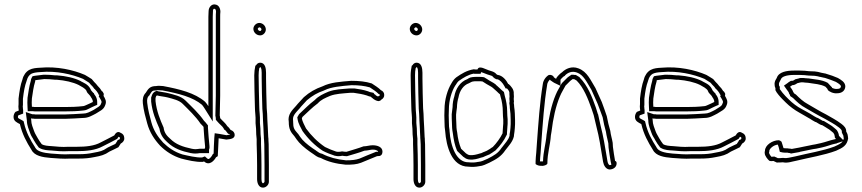

<svg xmlns="http://www.w3.org/2000/svg" viewBox="-20 -781 3948 879"><path d="M42 -246C42 -226 58 -220 71 -213C82 -166 102 -130 124 -95C138 -67 175 -61 212 -58C240 -56 270 -53 301 -55H340C368 -55 389 -57 413 -62C441 -67 460 -72 481 -87C495 -94 509 -100 522 -107C526 -113 530 -119 533 -124C540 -127 549 -136 549 -146C549 -162 542 -169 532 -173C518 -183 508 -170 503 -161C483 -151 462 -139 441 -129C412 -113 374 -109 331 -109H292C264 -107 240 -110 216 -112C200 -113 182 -114 171 -121C165 -129 158 -139 153 -148C147 -160 141 -167 136 -181C131 -196 123 -212 123 -231L122 -239C125 -238 129 -238 132 -238C137 -237 141 -237 144 -237H278C306 -238 333 -239 360 -241C385 -241 401 -252 419 -261C435 -272 454 -278 461 -298C470 -317 461 -330 454 -342C455 -345 455 -348 455 -352C452 -359 449 -363 446 -364C441 -373 435 -380 427 -388C423 -394 417 -400 411 -406C408 -410 404 -415 400 -419C390 -425 380 -432 369 -438C316 -461 241 -478 164 -471C146 -470 129 -469 114 -461C99 -453 87 -436 83 -418C73 -391 69 -363 65 -330V-304C64 -297 64 -290 65 -283C65 -280 66 -278 66 -275L51 -269C46 -264 42 -255 42 -246ZM62 -246C62 -248 63 -251 64 -253L86 -261V-275C86 -280 85 -283 85 -283V-284V-286C84 -291 84 -296 85 -301V-303V-329C89 -363 93 -387 102 -411V-412L103 -414C106 -427 114 -438 123 -443C133 -448 146 -450 165 -451C238 -458 310 -441 360 -420C369 -415 378 -408 387 -403C390 -400 393 -397 395 -394L396 -393L397 -392C403 -386 408 -381 410 -377L411 -375L413 -374C420 -367 425 -361 429 -354L432 -347H435L432 -340L437 -332C445 -318 447 -316 443 -307L442 -306V-305C439 -295 429 -291 409 -278C389 -268 378 -261 360 -261H359C333 -259 305 -258 278 -257H144C141 -257 139 -257 136 -258H134H132H128L98 -268L103 -230C103 -206 113 -187 117 -174C123 -156 130 -150 135 -139C141 -128 148 -118 155 -109L157 -106L160 -104C178 -93 200 -93 215 -92C238 -90 264 -87 293 -89H331C375 -89 417 -93 450 -111C473 -122 493 -133 512 -143L517 -146L520 -151C521 -152 522 -154 523 -155L525 -154C529 -152 529 -154 529 -146C529 -145 526 -142 525 -142L519 -140L516 -134L508 -122C496 -116 485 -112 472 -105L471 -104L469 -103C451 -90 437 -87 409 -82C386 -77 367 -75 340 -75H300C271 -73 242 -76 214 -78C176 -81 150 -89 142 -104L141 -105V-106C119 -140 100 -174 90 -218L88 -226L80 -231C63 -240 62 -240 62 -246ZM106 -290 107 -272H129C137 -271 137 -271 139 -271H278C305 -271 336 -272 360 -275C375 -276 381 -281 384 -282C395 -287 405 -293 413 -296L425 -301V-314C425 -336 411 -350 411 -350L410 -354L407 -356C406 -357 404 -360 399 -365L398 -367H397L396 -369V-370L394 -374C383 -396 360 -403 350 -409V-410H349C319 -425 281 -433 242 -436H241H233C215 -438 200 -439 183 -439H182H180C166 -437 153 -436 139 -434L129 -432L124 -423C122 -418 121 -414 121 -411C113 -385 110 -357 106 -333V-332C105 -319 105 -304 106 -290ZM126 -292C125 -305 125 -318 126 -330C130 -356 133 -383 141 -408C141 -410 141 -412 142 -414C155 -416 168 -417 183 -419C199 -419 214 -418 232 -416H240C277 -413 314 -405 340 -392C352 -385 370 -377 376 -365V-364C379 -357 382 -353 385 -351C388 -348 390 -345 393 -342C397 -333 405 -328 405 -314C396 -310 387 -305 377 -301C372 -299 365 -295 359 -295C333 -292 305 -291 278 -291H139C138 -291 135 -291 132 -292Z M634 -308C637 -277 647 -241 654 -216C665 -175 687 -142 713 -114C739 -88 771 -67 810 -55C838 -48 877 -38 909 -40L914 -42C937 -21 959 -43 969 -61L977 -66C979 -93 979 -118 981 -148C993 -146 1005 -144 1016 -142C1036 -144 1058 -146 1054 -168C1051 -178 1045 -183 1036 -186C1032 -191 1026 -200 1021 -203C1012 -218 999 -227 988 -240C988 -244 987 -248 986 -252C987 -282 987 -313 988 -343V-704C988 -712 988 -719 989 -727C989 -743 981 -758 967 -760C950 -765 935 -748 935 -730C935 -721 934 -713 934 -704V-295C929 -303 924 -309 919 -315C872 -356 801 -373 727 -387C714 -388 703 -389 695 -387C667 -387 659 -375 647 -356C635 -344 632 -326 634 -308ZM654 -310C652 -325 655 -336 661 -342L663 -343L664 -345C676 -364 676 -367 695 -367H697L700 -368C702 -368 713 -368 724 -367C799 -353 864 -336 905 -301C910 -295 913 -290 917 -284L954 -225V-704C954 -711 955 -719 955 -730V-734C957 -742 961 -741 961 -741L963 -740H964C964 -740 969 -738 969 -728C968 -717 968 -712 968 -704V-343C967 -311 967 -283 966 -253V-250L967 -247C968 -243 968 -241 968 -240V-233L973 -227C986 -211 998 -204 1004 -193L1006 -188L1010 -186C1012 -185 1016 -179 1020 -174L1024 -169L1030 -167C1033 -166 1034 -165 1034 -165C1031 -164 1022 -163 1017 -162L984 -168L963 -171L961 -149C959 -122 959 -100 958 -78L954 -75L952 -71C950 -68 948 -64 945 -61C936 -51 933 -51 927 -57L918 -65L905 -60C878 -59 841 -68 815 -74C779 -85 751 -105 727 -128C702 -155 683 -184 673 -221C666 -246 657 -281 654 -310ZM672 -316C677 -268 694 -228 710 -192C715 -160 732 -143 746 -130C776 -101 811 -89 854 -80H855C861 -79 866 -78 874 -78C882 -78 888 -79 895 -80H937V-96C940 -104 939 -107 939 -110V-111V-112C936 -139 934 -169 932 -197V-207L928 -212C924 -218 917 -225 914 -228C890 -263 856 -294 830 -320C808 -342 777 -347 752 -354C733 -359 716 -360 704 -363L698 -365L692 -363C677 -357 674 -340 673 -337L672 -335V-317ZM692 -318V-332C694 -339 694 -342 699 -344C714 -340 731 -339 747 -335C773 -328 800 -322 816 -306C843 -279 876 -248 898 -215C903 -210 908 -205 912 -200V-196C914 -166 916 -138 919 -110C919 -107 919 -104 918 -102C917 -102 917 -101 917 -100H894C886 -99 880 -98 874 -98C869 -98 864 -99 858 -100C816 -109 785 -120 760 -145C745 -158 732 -172 729 -197C713 -233 697 -272 692 -318Z M1140 -649C1140 -633 1154 -619 1171 -619C1185 -619 1197 -632 1197 -646C1197 -662 1183 -676 1167 -676C1153 -676 1140 -663 1140 -649ZM1144 -436C1144 -388 1146 -340 1147 -292C1147 -280 1148 -268 1149 -257L1150 -242V-217C1152 -201 1153 -182 1153 -166C1154 -159 1154 -151 1155 -144V-121C1156 -89 1157 -57 1157 -26V39C1157 58 1165 78 1184 78C1198 78 1211 65 1211 51V-26C1211 -58 1210 -90 1210 -121L1209 -138C1209 -143 1209 -149 1208 -154C1208 -166 1206 -184 1206 -197C1205 -209 1205 -221 1204 -233C1204 -241 1203 -250 1203 -260C1202 -268 1202 -277 1201 -286C1200 -331 1198 -377 1198 -422V-448C1198 -470 1193 -494 1171 -494C1163 -494 1156 -489 1153 -483C1152 -482 1150 -481 1149 -480C1146 -466 1144 -451 1144 -436ZM1160 -649C1160 -651 1165 -656 1167 -656C1172 -656 1177 -651 1177 -646C1177 -643 1173 -639 1171 -639C1165 -639 1160 -645 1160 -649ZM1164 -436C1164 -447 1165 -460 1167 -469L1169 -471L1171 -474C1172 -474 1178 -472 1178 -448V-422C1178 -376 1180 -331 1181 -286V-285V-284C1182 -277 1182 -268 1183 -259C1183 -248 1184 -239 1184 -233V-232V-231C1185 -221 1185 -207 1186 -196C1186 -181 1188 -164 1188 -154V-152V-150C1188 -148 1189 -143 1189 -138V-137L1190 -120C1190 -88 1191 -58 1191 -26V51C1191 53 1186 58 1184 58C1183 58 1177 56 1177 39V-26C1177 -57 1176 -90 1175 -121V-145V-147C1174 -152 1174 -159 1173 -167C1173 -184 1172 -202 1170 -218V-243L1169 -259C1168 -271 1167 -280 1167 -292C1166 -341 1164 -388 1164 -436Z M1302 -223C1302 -190 1311 -176 1328 -157C1334 -148 1341 -138 1349 -129C1367 -109 1394 -89 1417 -74C1425 -68 1436 -60 1448 -58C1480 -41 1519 -31 1563 -27C1592 -27 1612 -28 1633 -36C1656 -45 1683 -57 1706 -66L1718 -67C1727 -69 1731 -77 1731 -87C1731 -108 1708 -116 1686 -116C1671 -116 1659 -111 1644 -111C1621 -102 1591 -94 1566 -86C1559 -86 1553 -87 1546 -88C1541 -87 1536 -86 1531 -86C1527 -86 1523 -86 1519 -87C1503 -92 1482 -101 1468 -108C1434 -131 1405 -160 1381 -193C1375 -207 1364 -223 1362 -240L1365 -246C1388 -267 1408 -288 1435 -308C1450 -325 1468 -332 1491 -342C1517 -352 1548 -353 1581 -356H1600C1621 -353 1640 -350 1659 -344C1666 -341 1672 -339 1678 -338C1680 -335 1683 -333 1686 -331C1691 -326 1704 -318 1714 -318C1719 -319 1723 -321 1726 -325C1734 -329 1740 -338 1739 -347C1739 -357 1732 -365 1724 -368C1712 -380 1697 -389 1682 -399C1654 -408 1623 -411 1588 -411C1539 -407 1493 -404 1457 -386C1423 -374 1397 -359 1371 -336C1360 -323 1346 -310 1335 -296C1317 -276 1296 -256 1302 -223ZM1322 -223V-225V-227C1318 -249 1330 -261 1350 -283L1351 -284C1360 -296 1374 -309 1385 -322C1410 -343 1432 -356 1464 -367L1465 -368H1466C1496 -383 1541 -387 1589 -391C1622 -391 1649 -388 1673 -381C1688 -371 1701 -363 1710 -354L1713 -351L1717 -349C1718 -349 1719 -347 1719 -347V-346V-345C1719 -344 1718 -343 1717 -343L1713 -341L1711 -339C1706 -341 1701 -344 1700 -345L1699 -347L1697 -348C1696 -349 1694 -350 1694 -350L1690 -356L1681 -358C1677 -359 1673 -359 1667 -362L1666 -363H1665C1644 -370 1624 -373 1603 -376H1601H1580H1579C1547 -373 1514 -373 1483 -361C1460 -351 1439 -342 1421 -323C1393 -302 1374 -281 1352 -261L1349 -258L1341 -244L1342 -238C1345 -214 1358 -196 1363 -185L1364 -183L1365 -181C1390 -146 1421 -115 1457 -91H1458L1459 -90C1474 -82 1495 -74 1513 -68H1514C1521 -66 1527 -66 1531 -66C1537 -66 1543 -67 1547 -68C1554 -67 1558 -66 1566 -66H1569L1572 -67C1595 -74 1625 -82 1648 -91C1666 -92 1676 -96 1686 -96C1707 -96 1711 -88 1711 -87V-86H1701L1699 -85C1675 -76 1648 -64 1626 -55C1609 -49 1591 -47 1564 -47C1522 -51 1486 -61 1457 -76L1455 -77L1451 -78C1445 -79 1437 -84 1429 -90H1428V-91C1406 -105 1380 -124 1364 -142C1357 -150 1351 -159 1345 -168L1344 -169L1343 -170C1327 -188 1322 -195 1322 -223Z M1856 -649C1856 -633 1870 -619 1887 -619C1901 -619 1913 -632 1913 -646C1913 -662 1899 -676 1883 -676C1869 -676 1856 -663 1856 -649ZM1860 -436C1860 -388 1862 -340 1863 -292C1863 -280 1864 -268 1865 -257L1866 -242V-217C1868 -201 1869 -182 1869 -166C1870 -159 1870 -151 1871 -144V-121C1872 -89 1873 -57 1873 -26V39C1873 58 1881 78 1900 78C1914 78 1927 65 1927 51V-26C1927 -58 1926 -90 1926 -121L1925 -138C1925 -143 1925 -149 1924 -154C1924 -166 1922 -184 1922 -197C1921 -209 1921 -221 1920 -233C1920 -241 1919 -250 1919 -260C1918 -268 1918 -277 1917 -286C1916 -331 1914 -377 1914 -422V-448C1914 -470 1909 -494 1887 -494C1879 -494 1872 -489 1869 -483C1868 -482 1866 -481 1865 -480C1862 -466 1860 -451 1860 -436ZM1876 -649C1876 -651 1881 -656 1883 -656C1888 -656 1893 -651 1893 -646C1893 -643 1889 -639 1887 -639C1881 -639 1876 -645 1876 -649ZM1880 -436C1880 -447 1881 -460 1883 -469L1885 -471L1887 -474C1888 -474 1894 -472 1894 -448V-422C1894 -376 1896 -331 1897 -286V-285V-284C1898 -277 1898 -268 1899 -259C1899 -248 1900 -239 1900 -233V-232V-231C1901 -221 1901 -207 1902 -196C1902 -181 1904 -164 1904 -154V-152V-150C1904 -148 1905 -143 1905 -138V-137L1906 -120C1906 -88 1907 -58 1907 -26V51C1907 53 1902 58 1900 58C1899 58 1893 56 1893 39V-26C1893 -57 1892 -90 1891 -121V-145V-147C1890 -152 1890 -159 1889 -167C1889 -184 1888 -202 1886 -218V-243L1885 -259C1884 -271 1883 -280 1883 -292C1882 -341 1880 -388 1880 -436Z M2015 -223C2015 -206 2016 -192 2018 -181C2023 -111 2048 -18 2124 -18C2142 -16 2158 -17 2173 -20C2193 -22 2204 -29 2220 -36C2252 -52 2274 -64 2294 -94C2309 -114 2327 -131 2333 -158V-162C2335 -172 2336 -184 2337 -195C2337 -201 2338 -207 2338 -213V-231C2338 -241 2337 -251 2337 -261C2336 -272 2336 -282 2334 -291C2334 -298 2333 -304 2332 -310C2332 -310 2333 -315 2333 -315C2333 -319 2332 -324 2332 -328C2333 -335 2333 -343 2332 -352C2334 -371 2319 -387 2309 -396H2307C2298 -414 2281 -435 2259 -438H2258C2256 -439 2254 -440 2253 -441C2243 -453 2233 -454 2218 -459C2206 -462 2173 -484 2166 -463H2154L2150 -464C2117 -459 2092 -443 2069 -427C2060 -420 2053 -411 2047 -400C2029 -371 2015 -325 2015 -280C2014 -262 2014 -244 2015 -223ZM2035 -223V-224C2034 -244 2034 -262 2035 -279V-280C2035 -321 2048 -364 2064 -389V-390H2065C2070 -399 2076 -407 2081 -411C2103 -426 2123 -439 2149 -444L2152 -443H2180L2183 -451C2191 -449 2202 -443 2212 -440C2230 -434 2233 -435 2238 -428V-427H2239C2244 -422 2247 -421 2249 -420L2253 -418H2257C2268 -416 2281 -402 2289 -387L2295 -376H2301C2309 -368 2313 -360 2312 -354V-352V-350C2313 -342 2313 -336 2312 -331V-329V-328C2312 -323 2313 -319 2313 -317L2312 -310V-307C2313 -301 2314 -296 2314 -291V-289V-287C2315 -282 2316 -270 2317 -260C2317 -249 2318 -240 2318 -231V-213C2318 -210 2317 -202 2317 -196C2316 -185 2315 -174 2313 -166V-164V-160C2308 -140 2294 -128 2278 -106L2277 -105C2260 -79 2243 -70 2212 -54C2193 -46 2187 -42 2171 -40H2170H2169C2156 -37 2142 -36 2126 -38H2125H2124C2069 -38 2043 -110 2038 -182V-184V-185C2036 -194 2035 -207 2035 -223ZM2048 -256C2048 -246 2048 -231 2049 -218C2049 -202 2050 -187 2053 -172C2057 -141 2062 -116 2072 -92L2074 -89L2077 -86C2085 -78 2093 -71 2099 -65L2101 -63L2103 -62C2106 -60 2113 -53 2126 -51H2127C2149 -48 2169 -55 2181 -59C2188 -60 2196 -63 2201 -66C2205 -68 2211 -70 2218 -73H2219L2235 -83L2236 -84C2240 -87 2243 -89 2245 -90L2248 -92L2250 -94C2269 -113 2288 -138 2299 -162L2301 -166V-173C2302 -185 2302 -192 2303 -201V-202V-203C2303 -204 2304 -208 2304 -215V-234V-235C2303 -246 2302 -256 2302 -267V-269C2302 -295 2297 -322 2291 -342L2287 -360L2281 -365C2277 -368 2273 -372 2269 -376C2261 -384 2254 -389 2250 -393L2249 -395L2247 -396C2247 -396 2242 -400 2240 -401L2219 -413C2212 -418 2205 -422 2200 -425L2197 -427L2192 -428C2185 -429 2179 -429 2175 -429H2160C2155 -429 2150 -429 2143 -428C2129 -427 2121 -419 2120 -419C2085 -406 2066 -373 2060 -340C2055 -325 2052 -307 2052 -291C2050 -277 2049 -268 2048 -258V-257ZM2068 -256C2069 -266 2070 -277 2072 -289C2072 -304 2075 -323 2079 -335C2084 -365 2101 -391 2127 -400C2132 -402 2140 -408 2146 -408C2151 -409 2155 -409 2160 -409H2175C2179 -409 2183 -409 2189 -408C2195 -404 2202 -400 2208 -396L2229 -384C2231 -383 2233 -381 2236 -379C2242 -373 2249 -368 2255 -362C2259 -358 2264 -353 2269 -349L2272 -337C2278 -318 2282 -293 2282 -269V-267C2282 -255 2283 -244 2284 -233V-215C2284 -211 2283 -207 2283 -203C2282 -193 2282 -183 2281 -174V-171C2271 -150 2253 -125 2236 -108C2232 -106 2228 -103 2224 -100L2209 -91C2203 -88 2197 -86 2192 -84C2187 -81 2182 -79 2176 -78C2163 -74 2146 -69 2129 -71C2123 -72 2118 -76 2113 -79C2106 -86 2098 -93 2091 -100C2082 -122 2076 -147 2073 -175C2070 -188 2069 -204 2069 -219C2068 -233 2068 -246 2068 -256Z M2432 -30C2438 -25 2448 -21 2459 -22C2467 -20 2486 -26 2486 -33C2486 -80 2499 -116 2502 -161L2505 -179C2512 -238 2524 -294 2543 -339C2550 -357 2561 -373 2569 -389L2590 -410C2594 -413 2597 -416 2602 -419C2604 -419 2607 -418 2610 -418C2613 -416 2617 -414 2620 -412C2652 -380 2672 -329 2689 -281L2698 -254C2702 -236 2707 -217 2711 -199C2723 -154 2730 -107 2738 -58L2741 -40C2744 -24 2753 -7 2770 -5C2788 -5 2803 -16 2803 -33C2803 -38 2802 -42 2797 -44H2796C2792 -64 2789 -88 2786 -109L2785 -127C2782 -146 2776 -163 2774 -182C2768 -201 2762 -227 2758 -249C2754 -260 2751 -270 2747 -281L2735 -314C2725 -336 2716 -356 2706 -378C2684 -413 2669 -453 2628 -468C2597 -480 2569 -466 2553 -450C2550 -448 2547 -446 2544 -443L2535 -434C2533 -432 2526 -424 2526 -420C2522 -422 2519 -425 2516 -427C2514 -434 2504 -440 2493 -438C2480 -431 2467 -414 2465 -396C2451 -311 2445 -219 2438 -125L2435 -82C2434 -69 2432 -55 2432 -42ZM2452 -42C2452 -54 2454 -67 2455 -81L2458 -124C2465 -218 2471 -309 2485 -393V-394C2486 -402 2492 -412 2498 -417L2499 -414L2505 -410C2505 -410 2510 -406 2517 -402L2546 -388V-416C2547 -418 2549 -420 2549 -420L2558 -429C2559 -430 2561 -431 2564 -433L2566 -434L2567 -436C2580 -449 2599 -457 2621 -449C2652 -438 2665 -407 2688 -369C2698 -347 2707 -326 2716 -306L2728 -274C2732 -264 2735 -254 2739 -244C2743 -222 2748 -198 2754 -178C2757 -157 2762 -141 2765 -125L2766 -107V-106C2769 -85 2772 -61 2776 -40L2779 -27C2777 -26 2774 -25 2771 -25C2768 -26 2763 -31 2761 -43L2758 -61C2750 -110 2742 -158 2730 -204C2726 -224 2722 -240 2718 -258L2717 -259L2708 -288C2691 -337 2670 -390 2634 -426L2633 -428L2631 -429C2626 -432 2622 -434 2621 -435L2616 -438H2610C2608 -438 2607 -439 2602 -439H2596L2592 -436C2585 -432 2581 -428 2578 -426L2577 -425L2553 -401L2551 -398C2544 -384 2532 -367 2524 -347C2504 -300 2492 -241 2485 -182L2482 -163V-162C2479 -123 2467 -87 2466 -42H2463H2461H2457Z M2887 -246C2887 -226 2903 -220 2916 -213C2927 -166 2947 -130 2969 -95C2983 -67 3020 -61 3057 -58C3085 -56 3115 -53 3146 -55H3185C3213 -55 3234 -57 3258 -62C3286 -67 3305 -72 3326 -87C3340 -94 3354 -100 3367 -107C3371 -113 3375 -119 3378 -124C3385 -127 3394 -136 3394 -146C3394 -162 3387 -169 3377 -173C3363 -183 3353 -170 3348 -161C3328 -151 3307 -139 3286 -129C3257 -113 3219 -109 3176 -109H3137C3109 -107 3085 -110 3061 -112C3045 -113 3027 -114 3016 -121C3010 -129 3003 -139 2998 -148C2992 -160 2986 -167 2981 -181C2976 -196 2968 -212 2968 -231L2967 -239C2970 -238 2974 -238 2977 -238C2982 -237 2986 -237 2989 -237H3123C3151 -238 3178 -239 3205 -241C3230 -241 3246 -252 3264 -261C3280 -272 3299 -278 3306 -298C3315 -317 3306 -330 3299 -342C3300 -345 3300 -348 3300 -352C3297 -359 3294 -363 3291 -364C3286 -373 3280 -380 3272 -388C3268 -394 3262 -400 3256 -406C3253 -410 3249 -415 3245 -419C3235 -425 3225 -432 3214 -438C3161 -461 3086 -478 3009 -471C2991 -470 2974 -469 2959 -461C2944 -453 2932 -436 2928 -418C2918 -391 2914 -363 2910 -330V-304C2909 -297 2909 -290 2910 -283C2910 -280 2911 -278 2911 -275L2896 -269C2891 -264 2887 -255 2887 -246ZM2907 -246C2907 -248 2908 -251 2909 -253L2931 -261V-275C2931 -280 2930 -283 2930 -283V-284V-286C2929 -291 2929 -296 2930 -301V-303V-329C2934 -363 2938 -387 2947 -411V-412L2948 -414C2951 -427 2959 -438 2968 -443C2978 -448 2991 -450 3010 -451C3083 -458 3155 -441 3205 -420C3214 -415 3223 -408 3232 -403C3235 -400 3238 -397 3240 -394L3241 -393L3242 -392C3248 -386 3253 -381 3255 -377L3256 -375L3258 -374C3265 -367 3270 -361 3274 -354L3277 -347H3280L3277 -340L3282 -332C3290 -318 3292 -316 3288 -307L3287 -306V-305C3284 -295 3274 -291 3254 -278C3234 -268 3223 -261 3205 -261H3204C3178 -259 3150 -258 3123 -257H2989C2986 -257 2984 -257 2981 -258H2979H2977H2973L2943 -268L2948 -230C2948 -206 2958 -187 2962 -174C2968 -156 2975 -150 2980 -139C2986 -128 2993 -118 3000 -109L3002 -106L3005 -104C3023 -93 3045 -93 3060 -92C3083 -90 3109 -87 3138 -89H3176C3220 -89 3262 -93 3295 -111C3318 -122 3338 -133 3357 -143L3362 -146L3365 -151C3366 -152 3367 -154 3368 -155L3370 -154C3374 -152 3374 -154 3374 -146C3374 -145 3371 -142 3370 -142L3364 -140L3361 -134L3353 -122C3341 -116 3330 -112 3317 -105L3316 -104L3314 -103C3296 -90 3282 -87 3254 -82C3231 -77 3212 -75 3185 -75H3145C3116 -73 3087 -76 3059 -78C3021 -81 2995 -89 2987 -104L2986 -105V-106C2964 -140 2945 -174 2935 -218L2933 -226L2925 -231C2908 -240 2907 -240 2907 -246ZM2951 -290 2952 -272H2974C2982 -271 2982 -271 2984 -271H3123C3150 -271 3181 -272 3205 -275C3220 -276 3226 -281 3229 -282C3240 -287 3250 -293 3258 -296L3270 -301V-314C3270 -336 3256 -350 3256 -350L3255 -354L3252 -356C3251 -357 3249 -360 3244 -365L3243 -367H3242L3241 -369V-370L3239 -374C3228 -396 3205 -403 3195 -409V-410H3194C3164 -425 3126 -433 3087 -436H3086H3078C3060 -438 3045 -439 3028 -439H3027H3025C3011 -437 2998 -436 2984 -434L2974 -432L2969 -423C2967 -418 2966 -414 2966 -411C2958 -385 2955 -357 2951 -333V-332C2950 -319 2950 -304 2951 -290ZM2971 -292C2970 -305 2970 -318 2971 -330C2975 -356 2978 -383 2986 -408C2986 -410 2986 -412 2987 -414C3000 -416 3013 -417 3028 -419C3044 -419 3059 -418 3077 -416H3085C3122 -413 3159 -405 3185 -392C3197 -385 3215 -377 3221 -365V-364C3224 -357 3227 -353 3230 -351C3233 -348 3235 -345 3238 -342C3242 -333 3250 -328 3250 -314C3241 -310 3232 -305 3222 -301C3217 -299 3210 -295 3204 -295C3178 -292 3150 -291 3123 -291H2984C2983 -291 2980 -291 2977 -292Z M3481 -80C3481 -67 3495 -51 3502 -45C3509 -42 3515 -44 3521 -44C3525 -42 3530 -40 3536 -37C3545 -37 3554 -37 3564 -38C3586 -33 3607 -42 3625 -45C3686 -60 3752 -70 3808 -91C3837 -104 3858 -114 3863 -148C3862 -151 3862 -154 3862 -156C3861 -158 3861 -160 3861 -163C3860 -168 3857 -173 3854 -179C3855 -194 3844 -205 3832 -214C3808 -232 3788 -242 3762 -257C3734 -271 3707 -288 3679 -304C3658 -315 3640 -332 3624 -348L3615 -354C3614 -357 3612 -359 3611 -361C3608 -370 3602 -377 3597 -384C3600 -386 3604 -389 3607 -391C3616 -391 3623 -395 3630 -400L3642 -403H3643C3644 -403 3645 -404 3647 -404H3657C3660 -404 3663 -403 3665 -403C3670 -403 3674 -402 3679 -402C3709 -397 3737 -396 3759 -384C3763 -380 3766 -376 3769 -373V-370C3776 -361 3796 -352 3813 -354C3834 -354 3850 -366 3850 -387C3848 -406 3831 -415 3816 -424C3800 -431 3781 -438 3763 -443C3760 -444 3758 -445 3755 -445L3740 -448C3731 -451 3720 -453 3710 -454C3703 -454 3694 -455 3684 -455L3674 -456L3665 -457C3657 -457 3648 -458 3640 -458H3617C3581 -458 3545 -452 3536 -424C3532 -417 3529 -413 3527 -405C3527 -403 3526 -401 3526 -398C3526 -390 3527 -383 3530 -378V-368C3535 -356 3553 -336 3562 -327L3577 -312C3595 -294 3618 -277 3640 -265L3661 -253C3673 -245 3687 -239 3698 -231L3712 -223L3716 -222L3731 -213L3739 -209L3744 -208C3753 -202 3762 -198 3770 -192C3778 -188 3787 -179 3795 -173C3798 -169 3801 -164 3801 -158C3802 -156 3802 -154 3802 -151C3804 -149 3805 -147 3807 -145C3804 -144 3803 -143 3800 -143C3777 -138 3761 -131 3739 -126L3712 -120C3704 -119 3695 -117 3686 -115C3670 -111 3652 -109 3637 -105L3604 -99L3602 -100C3599 -100 3595 -101 3591 -101C3587 -102 3583 -102 3579 -102C3576 -102 3572 -102 3567 -103C3565 -112 3560 -124 3558 -132C3555 -135 3551 -138 3545 -139C3517 -139 3482 -117 3482 -90C3481 -87 3480 -83 3481 -80ZM3501 -80V-84L3502 -87V-90C3502 -99 3520 -117 3541 -119C3544 -111 3546 -104 3547 -99L3550 -86L3563 -83C3570 -82 3576 -82 3579 -82H3586L3589 -81H3591C3591 -81 3595 -80 3597 -80L3601 -78L3641 -85L3642 -86C3655 -89 3674 -92 3691 -96C3699 -98 3708 -99 3714 -100H3715L3743 -106C3766 -111 3784 -119 3803 -123C3812 -124 3813 -126 3813 -126L3838 -134C3832 -125 3820 -119 3800 -110C3747 -90 3681 -80 3621 -65C3599 -61 3582 -55 3568 -58H3565H3562C3555 -57 3547 -57 3541 -57C3536 -60 3532 -61 3530 -62L3526 -64H3521C3516 -64 3513 -63 3512 -63C3506 -69 3501 -79 3501 -80ZM3546 -397C3546 -399 3546 -399 3547 -402C3548 -405 3549 -407 3553 -414L3554 -416L3555 -418C3559 -430 3580 -438 3617 -438H3640C3646 -438 3655 -437 3664 -437L3672 -436L3683 -435H3684C3692 -435 3701 -434 3709 -434C3719 -433 3727 -431 3734 -429H3735L3753 -425H3754C3755 -425 3756 -424 3757 -424H3758C3774 -419 3793 -412 3807 -406C3824 -396 3829 -391 3830 -386C3829 -379 3826 -374 3813 -374H3812H3811C3805 -373 3794 -376 3789 -379V-381L3783 -387C3782 -388 3778 -393 3773 -398L3771 -400L3769 -402C3741 -417 3710 -417 3682 -422H3681H3679C3678 -422 3672 -423 3666 -423C3665 -423 3662 -424 3657 -424H3647C3640 -424 3640 -423 3640 -423C3633 -421 3639 -422 3637 -422L3621 -418L3618 -416C3612 -412 3610 -411 3607 -411H3601L3596 -408C3592 -406 3588 -403 3586 -401L3569 -389L3581 -372C3587 -364 3591 -359 3592 -355V-353L3593 -352C3595 -349 3596 -347 3596 -347L3598 -341L3611 -332C3628 -315 3646 -298 3669 -286C3697 -270 3725 -253 3753 -239C3780 -223 3798 -215 3820 -198C3832 -189 3834 -183 3834 -180V-175L3836 -170C3838 -165 3840 -162 3841 -160C3841 -158 3842 -152 3842 -152C3842 -151 3843 -147 3843 -147C3842 -143 3841 -142 3840 -140L3821 -159C3820 -171 3814 -181 3811 -185L3809 -187L3807 -189C3801 -193 3792 -203 3781 -209C3770 -217 3762 -220 3755 -225L3752 -227L3746 -228L3741 -231L3724 -241L3720 -242L3709 -248C3696 -257 3682 -264 3672 -270L3650 -282C3629 -293 3608 -309 3591 -326L3576 -341C3569 -348 3555 -365 3550 -373V-384L3547 -388C3547 -388 3546 -392 3546 -397Z"/></svg>

Font: Scribbler
Style: Clr
Weight: 400
Designer: Mew Too
Foundry: Cannot Into Space Fonts
Version: Version 1.001